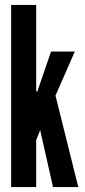

<svg xmlns="http://www.w3.org/2000/svg" viewBox="-20 -755 344 775"><path d="M25 0V-735H126V-404V-386H131L137 -404L186 -547H282L204 -369L296 0H194L144 -221L143 -229H142L126 -189V0Z"/></svg>

Font: League Gothic
Style: Regular
Weight: 400
Designer: The League of Moveable Type
Version: Version 2.001